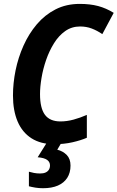

<svg xmlns="http://www.w3.org/2000/svg" viewBox="-20 -745 615 1005"><path d="M264.6 9.8Q193.4 9.8 145 -21Q96.7 -51.8 72.3 -108.9Q47.9 -166 47.9 -245.1Q47.9 -309.6 61.5 -376.7Q75.2 -443.8 103 -506.1Q130.9 -568.4 172.6 -617.7Q214.4 -667 270.5 -695.8Q326.7 -724.6 397.5 -724.6Q451.2 -724.6 493.7 -713.4Q536.1 -702.1 575.2 -677.7L515.6 -566.4Q488.3 -585 460.2 -595.7Q432.1 -606.4 398.9 -606.4Q355.5 -606.4 321.3 -582.3Q287.1 -558.1 262.5 -518.3Q237.8 -478.5 221.4 -431.2Q205.1 -383.8 197.3 -336.9Q189.5 -290 189.5 -252.4Q189.5 -178.7 215.3 -144Q241.2 -109.4 296.4 -109.4Q330.1 -109.4 365 -118.9Q399.9 -128.4 434.6 -143.6V-23.9Q403.3 -10.3 359.1 -0.2Q314.9 9.8 264.6 9.8ZM205.1 240.2Q184.1 240.2 165 237.1Q146 233.9 131.3 230V153.8Q142.1 157.2 157.7 160.2Q173.3 163.1 189.9 163.1Q207 163.1 218.5 158Q230 152.8 235.8 143.3Q241.7 133.8 241.7 120.6Q241.7 103 226.8 92Q211.9 81.1 177.2 78.1L226.1 0H302.7L279.8 38.6Q309.6 45.9 329.3 66.2Q349.1 86.4 349.1 121.6Q349.1 159.2 332 185.8Q314.9 212.4 283 226.3Q251 240.2 205.1 240.2Z"/></svg>

Font: Open Sans SemiCondensed
Style: Bold Italic
Weight: 700
Width: 4
Italic angle: -12°
Designer: Monotype Design Team
Foundry: Monotype Imaging Inc.
Version: Version 3.003